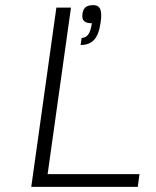

<svg xmlns="http://www.w3.org/2000/svg" viewBox="-20 -730 608 750"><path d="M524.9 -49.8 518.1 0H102.1L200.2 -700.2H257.3L166 -49.8ZM373 -642.1Q366.7 -595.7 348.1 -575Q329.6 -554.2 294.9 -554.2L298.8 -582Q315.4 -582 325 -595.7Q334.5 -609.4 338.9 -639.2Q316.9 -639.2 308.1 -647.9Q299.3 -656.7 302.2 -676.8Q304.7 -694.3 314.7 -702.1Q324.7 -710 344.7 -710Q364.7 -710 371.6 -694.1Q378.4 -678.2 373 -642.1Z"/></svg>

Font: Fivo Sans Light
Style: Regular
Weight: 300
Designer: Alexander Slobzheninov
Foundry: Alexander Slobzheninov
Version: 1.0